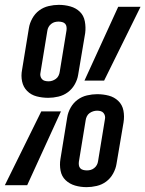

<svg xmlns="http://www.w3.org/2000/svg" viewBox="-45 -763 599 791"><path d="M154 -360Q129 -360 106 -366Q83 -372 67 -388Q51 -404 46 -427.5Q41 -451 46 -476L74 -647Q77 -667 88 -687Q99 -707 116.5 -720Q134 -733 155.5 -738Q177 -743 197 -743Q222 -743 245 -736.5Q268 -730 284 -714.5Q300 -699 304.5 -675Q309 -651 306 -627L277 -455Q274 -435 263 -415.5Q252 -396 234.5 -383Q217 -370 195.5 -365Q174 -360 154 -360ZM303 -431 442 -735H534L384 -431ZM155 -428Q163 -428 170.5 -430.5Q178 -433 185 -438Q192 -443 196 -451Q200 -459 201 -467L229 -638Q230 -645 229 -652.5Q228 -660 223.5 -665Q219 -670 211.5 -672Q204 -674 196 -674Q188 -674 180.5 -672Q173 -670 166 -664.5Q159 -659 155 -651.5Q151 -644 150 -636L122 -465Q120 -457 121.5 -450Q123 -443 127.5 -437.5Q132 -432 139.5 -430Q147 -428 155 -428ZM312 8Q287 8 264.5 1.5Q242 -5 225.5 -20.5Q209 -36 204.5 -60Q200 -84 204 -108L232 -280Q235 -300 246 -319.5Q257 -339 274.5 -352Q292 -365 313.5 -370Q335 -375 355 -375Q380 -375 403 -369Q426 -363 442.5 -347Q459 -331 463.5 -307.5Q468 -284 464 -259L435 -88Q432 -68 421 -48Q410 -28 392.5 -15Q375 -2 353.5 3Q332 8 312 8ZM313 -61Q321 -61 328.5 -63Q336 -65 343 -70.5Q350 -76 354 -83.5Q358 -91 359 -99L387 -270Q389 -278 387.5 -285Q386 -292 381.5 -297.5Q377 -303 370 -305Q363 -307 355 -307Q347 -307 339 -304.5Q331 -302 324 -297Q317 -292 313 -284Q309 -276 308 -268L280 -97Q279 -90 280 -82.5Q281 -75 285.5 -70Q290 -65 297.5 -63Q305 -61 313 -61ZM-25 0 125 -304H206L67 0Z"/></svg>

Font: Iosevka Medium Oblique
Style: Regular
Weight: 500
Italic angle: -9°
Monospace: yes
Designer: Belleve Invis
Foundry: Belleve Invis
Version: Version 32.5.0; ttfautohint (v1.8.4)